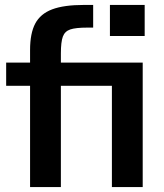

<svg xmlns="http://www.w3.org/2000/svg" viewBox="-20 -759 666 779"><path d="M227 -505H559V0H434V-411H227V0H102V-411H5V-505H102V-556Q102 -624 123 -663.5Q144 -703 191.5 -721Q239 -739 321 -739H358V-647H334Q287 -647 265 -639.5Q243 -632 235 -610.5Q227 -589 227 -542ZM567 -739V-613H426V-739Z"/></svg>

Font: Muli
Style: Bold
Weight: 700
Designer: Vernon Adams
Foundry: Vernon Adams
Version: Version 2.001